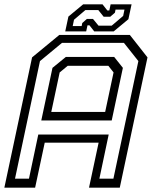

<svg xmlns="http://www.w3.org/2000/svg" viewBox="-37 -860 701 880"><path d="M-17 0 110 -597 235 -700H558L639 -597L512 0H371L415 -206H168L124 0ZM31.8 -41.2H95.8L138.5 -243.5H461.2L418.5 -41.2H482.8L597.2 -580L531 -663.5H247.2L146.2 -580ZM198 -347H445L483.5 -528L459.5 -558.5H273.5L236.5 -528ZM152.2 -307.8 203.5 -549 265 -599.2H486.2L526.2 -549L475 -307.8ZM262 -716 276.5 -784 344 -840H433L455 -812H464L470 -840H566L551.5 -772L484 -716H395L373 -744H364L358 -716ZM296.2 -740.5H337.2L340 -754.5L361.2 -773.2H389.2L414.5 -742.5H475L527.5 -787L533.5 -816H492.5L489.8 -802L468.2 -783.2H438.2L413.5 -814H354.5L302.2 -769.5Z"/></svg>

Font: Tourney Thin
Style: Italic
Weight: 100
Italic angle: -12°
Designer: Tyler Finck
Foundry: Etcetera Type Co
Version: Version 1.015